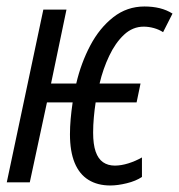

<svg xmlns="http://www.w3.org/2000/svg" viewBox="-20 -565 555 595"><path d="M321.8 9.8Q282.2 9.8 254.2 -7.6Q226.1 -24.9 211.4 -60.3Q196.8 -95.7 196.8 -148.9Q196.8 -171.9 199 -196.5Q201.2 -221.2 205.1 -247.6H125.5L72.3 0H1L114.3 -535.2H186L138.2 -306.2H216.3Q231 -369.6 259.8 -424.1Q288.6 -478.5 331.1 -511.7Q373.5 -544.9 427.7 -544.9Q453.1 -544.9 474.9 -539.6Q496.6 -534.2 514.6 -522.9L485.4 -465.3Q472.7 -473.6 456.8 -478Q440.9 -482.4 425.3 -482.4Q391.1 -482.4 364.3 -457.3Q337.4 -432.1 318.4 -391.8Q299.3 -351.6 288.6 -306.2H415.5L403.3 -247.6H276.4Q272.9 -225.1 270.8 -201.2Q268.6 -177.2 268.6 -154.3Q268.6 -117.7 276.4 -95.2Q284.2 -72.8 299.3 -62.3Q314.5 -51.8 335.9 -51.8Q355.5 -51.8 377.9 -58.8Q400.4 -65.9 419.9 -77.1V-16.6Q400.9 -3.9 372.8 2.9Q344.7 9.8 321.8 9.8Z"/></svg>

Font: Open Sans Condensed
Style: Italic
Weight: 400
Width: 3
Italic angle: -12°
Designer: Monotype Design Team
Foundry: Monotype Imaging Inc.
Version: Version 3.000